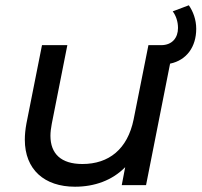

<svg xmlns="http://www.w3.org/2000/svg" viewBox="-20 -701 763 727"><path d="M723 -592C723 -627 711 -658 695 -681L634 -658C646 -642 654 -620 654 -595C654 -558 632 -530 590 -530H542L486 -249C463 -136 392 -80 292 -80C211 -80 171 -119 171 -187C171 -201 173 -216 176 -232L235 -530H139L80 -233C76 -211 74 -191 74 -172C74 -59 148 6 264 6C338 6 405 -18 454 -68L441 0H533L624 -460C687 -473 723 -524 723 -592Z"/></svg>

Font: AWKNG-Font Medium
Style: Italic
Weight: 500
Italic angle: -11.3°
Designer: Awakening Church
Foundry: Awakening Church
Version: Version 1.700;PS 001.700;hotconv 1.0.88;makeotf.lib2.5.64775